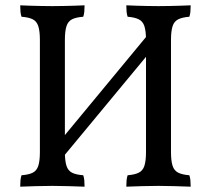

<svg xmlns="http://www.w3.org/2000/svg" viewBox="-20 -699 793 722"><path d="M185 -70 171 -127 554 -590 571 -536ZM56 3Q56 -10 57 -21Q58 -32 61 -40Q88 -42 103 -49.5Q118 -57 124 -75.5Q130 -94 130 -127V-549Q130 -582 124 -600.5Q118 -619 103 -626.5Q88 -634 61 -636Q58 -644 57 -655Q56 -666 56 -679Q74 -678 94 -677.5Q114 -677 135 -676.5Q156 -676 177 -676Q198 -676 218.5 -676.5Q239 -677 258.5 -677.5Q278 -678 298 -679Q298 -666 297 -655Q296 -644 293 -636Q266 -634 251 -626.5Q236 -619 230 -600.5Q224 -582 224 -549V-127Q224 -94 230 -75.5Q236 -57 251 -49.5Q266 -42 293 -40Q296 -32 297 -21Q298 -10 298 3Q268 2 237 1Q206 0 177 0Q148 0 115 1Q82 2 56 3ZM455 3Q455 -10 456 -21Q457 -32 460 -40Q486 -42 501.5 -49.5Q517 -57 523 -75.5Q529 -94 529 -127V-549Q529 -582 523 -600.5Q517 -619 501.5 -626.5Q486 -634 460 -636Q457 -644 456 -655Q455 -666 455 -679Q474 -678 493.5 -677.5Q513 -677 533.5 -676.5Q554 -676 576 -676Q598 -676 618 -676.5Q638 -677 657.5 -677.5Q677 -678 697 -679Q697 -666 696 -655Q695 -644 692 -636Q666 -634 650.5 -626.5Q635 -619 629 -600.5Q623 -582 623 -549V-127Q623 -94 629 -75.5Q635 -57 650.5 -49.5Q666 -42 692 -40Q695 -32 696 -21Q697 -10 697 3Q667 2 636 1Q605 0 576 0Q547 0 513.5 1Q480 2 455 3Z"/></svg>

Font: Vollkorn
Style: Regular
Weight: 400
Designer: Friedrich Althausen
Foundry: Friedrich Althausen
Version: Version 4.104